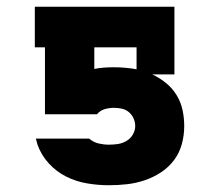

<svg xmlns="http://www.w3.org/2000/svg" viewBox="-20 -540 640 568"><path d="M302 8Q270 8 237.5 2.5Q205 -3 176 -17.5Q147 -32 124.5 -56.5Q102 -81 91 -112L86 -130H244L245 -129Q257 -119 272 -115.5Q287 -112 302 -112Q316 -112 329 -114Q342 -116 354 -123Q366 -130 373 -142Q380 -154 380 -167Q380 -179 375 -190Q370 -201 361 -208.5Q352 -216 340.5 -218.5Q329 -221 317 -221Q303 -221 289.5 -217Q276 -213 267 -202H113V-400H83V-520H496V-320H430Q452 -310 471 -294.5Q490 -279 502.5 -258.5Q515 -238 520 -214.5Q525 -191 525 -167Q525 -140 518 -114Q511 -88 495 -66.5Q479 -45 456 -30Q433 -15 407.5 -6.5Q382 2 355.5 5Q329 8 302 8ZM384 -335V-400H259V-336Q273 -339 287.5 -340Q302 -341 317 -341Q334 -341 351 -339.5Q368 -338 384 -335Z"/></svg>

Font: Iosevka Etoile Heavy
Style: Regular
Weight: 900
Designer: Belleve Invis
Foundry: Belleve Invis
Version: Version 22.1.2; ttfautohint (v1.8.4)